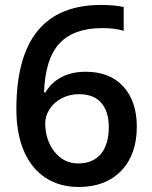

<svg xmlns="http://www.w3.org/2000/svg" viewBox="-20 -743 611 773"><path d="M45.9 -304.2Q45.9 -723.1 387.2 -723.1Q440.9 -723.1 478 -714.8V-619.1Q440.9 -629.9 392.1 -629.9Q277.3 -629.9 219.7 -568.4Q162.1 -506.8 157.2 -371.1H163.1Q186 -410.6 227.5 -432.4Q269 -454.1 325.2 -454.1Q422.4 -454.1 476.6 -394.5Q530.8 -335 530.8 -232.9Q530.8 -120.6 468 -55.4Q405.3 9.8 296.9 9.8Q220.2 9.8 163.6 -27.1Q106.9 -64 76.4 -134.5Q45.9 -205.1 45.9 -304.2ZM294.9 -85Q354 -85 386 -123Q418 -161.1 418 -231.9Q418 -293.5 387.9 -328.6Q357.9 -363.8 297.9 -363.8Q260.7 -363.8 229.5 -347.9Q198.2 -332 180.2 -304.4Q162.1 -276.9 162.1 -248Q162.1 -179.2 199.5 -132.1Q236.8 -85 294.9 -85Z"/></svg>

Font: f42954597008400   
Style: Regular
Weight: 600
Foundry: Ascender Corporation
Version: Version 1.10